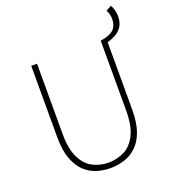

<svg xmlns="http://www.w3.org/2000/svg" viewBox="-161 -1020 1026 1151"><g transform="rotate(-20 352.5 -444.0)"><path d="M346 13Q302 13 259.5 0Q217 -13 183 -45Q149 -77 128.5 -132.5Q108 -188 108 -272V-726H145V-280Q145 -181 173.5 -124.5Q202 -68 248 -45Q294 -22 346 -22Q400 -22 446.5 -45Q493 -68 522 -124.5Q551 -181 551 -280V-726H555Q611 -734 635.5 -758Q660 -782 660 -825Q660 -838 656.5 -853.5Q653 -869 645 -882L680 -901Q699 -866 699 -827Q699 -788 682.5 -763Q666 -738 640.5 -724Q615 -710 587 -702V-272Q587 -188 566.5 -132.5Q546 -77 511 -45Q476 -13 433 0Q390 13 346 13Z"/></g></svg>

Font: Source Han Sans SC ExtraLight
Style: Regular
Weight: 250
Designer: Ryoko NISHIZUKA 西塚涼子 (kana, bopomofo & ideographs); Paul D. Hunt (Latin, Greek & Cyrillic); Sandoll Communications 산돌커뮤니
Foundry: Adobe
Version: Version 2.004;hotconv 1.0.118;makeotfexe 2.5.65603